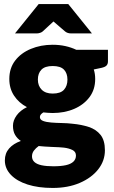

<svg xmlns="http://www.w3.org/2000/svg" viewBox="-20 -749 562 948"><path d="M240 -528Q273 -528 302.5 -521.5Q332 -515 357 -503H513V-446Q513 -433 506 -425.5Q499 -418 481 -414L443 -406Q450 -385 450 -359Q450 -307 422 -269.5Q394 -232 346.5 -211.5Q299 -191 240 -191Q228 -191 216.5 -192Q205 -193 194 -194Q186 -189 181.5 -183.5Q177 -178 177 -171Q177 -158 192.5 -152Q208 -146 233 -144Q258 -142 286 -141.5Q314 -141 338 -138Q382 -134 418.5 -122Q455 -110 476.5 -83Q498 -56 498 -7Q498 45 465 87Q432 129 374 154Q316 179 240 179Q169 179 116 162Q63 145 33.5 114Q4 83 4 43Q4 8 25 -16Q46 -40 83 -53Q65 -65 54.5 -83Q44 -101 44 -128Q44 -154 62 -179Q80 -204 113 -220Q73 -241 49.5 -276.5Q26 -312 26 -359Q26 -412 54.5 -449.5Q83 -487 132 -507.5Q181 -528 240 -528ZM355 19Q355 0 337.5 -8.5Q320 -17 296 -20Q288 -21 272 -22Q256 -23 236.5 -23.5Q217 -24 199.5 -25.5Q182 -27 171 -28Q157 -18 147.5 -5.5Q138 7 138 23Q138 40 150 51Q162 62 185.5 67Q209 72 243 72Q281 72 305.5 66.5Q330 61 342.5 49Q355 37 355 19ZM240 -287Q279 -287 296 -306Q313 -325 313 -356Q313 -387 296 -405Q279 -423 240 -423Q202 -423 184.5 -405Q167 -387 167 -356Q167 -325 186 -306Q205 -287 240 -287ZM54 -584 171 -729H317L434 -584H331Q313 -584 301 -594L244 -643L191 -594Q187 -590 178.5 -587Q170 -584 161 -584Z"/></svg>

Font: Aleo Black
Style: Regular
Weight: 900
Designer: Alessio Laiso
Foundry: Alessio Laiso
Version: Version 2.001;gftools[0.9.29]